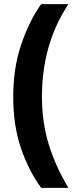

<svg xmlns="http://www.w3.org/2000/svg" viewBox="-20 -751 358 929"><path d="M44 -282Q44 -421 82 -534Q120 -647 179 -731H311Q183 -538 183 -283Q183 -159 216 -52Q249 55 311 158H179Q117 72 80.5 -36.5Q44 -145 44 -282Z"/></svg>

Font: Noto Sans Ethiopic ExtraCondensed ExtraBold
Style: Regular
Weight: 800
Width: 2
Designer: Monotype Design Team
Foundry: Monotype Imaging Inc.
Version: Version 2.102; ttfautohint (v1.8.4.7-5d5b)